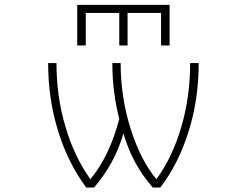

<svg xmlns="http://www.w3.org/2000/svg" viewBox="-20 -791 1040 812"><path d="M342.8 -736.3V-598.6H306.6V-770.5H697.3V-598.6H661.1V-736.3H519.5V-598.6H484.4V-736.3ZM362.3 -33.2Q443.4 -130.9 484.4 -288.1Q455.1 -402.3 455.1 -524.4H490.2Q490.2 -378.9 533.2 -244.1Q575.2 -112.3 641.6 -33.2Q709 -126 746.1 -252Q784.2 -379.9 784.2 -524.4H820.3Q820.3 -371.1 777.8 -235.4Q735.4 -99.6 658.2 2H626Q540 -95.7 502 -226.6Q464.8 -98.6 377.9 2H344.7Q268.6 -99.6 226.1 -235.8Q183.6 -372.1 183.6 -524.4H218.8Q218.8 -379.9 257.8 -252Q294.9 -127 362.3 -33.2Z"/></svg>

Font: GenEi Gothic M ExtraLight
Style: Regular
Weight: 200
Designer: o_tamon (Modified); [Source Han Sans]
Ryoko NISHIZUKA  (kana & ideographs); Paul D. Hunt (Latin, Greek & Cyrillic); Wenl
Version: Version 1.1a;Original Version 1.004